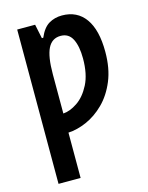

<svg xmlns="http://www.w3.org/2000/svg" viewBox="-119 -627 724 941"><g transform="rotate(-15 243.0 -156.5)"><path d="M288 -553Q365 -553 406.5 -495Q448 -437 448 -326Q448 -242 422 -179.5Q396 -117 354 -75.5Q312 -34 263.5 -13Q215 8 171 10V240H59V-543H150L165 -471H172Q192 -518 221.5 -535.5Q251 -553 288 -553ZM256 -458Q212 -458 191.5 -417Q171 -376 171 -286V-87Q205 -89 243 -114.5Q281 -140 307.5 -191.5Q334 -243 334 -323Q334 -385 315.5 -421.5Q297 -458 256 -458Z"/></g></svg>

Font: Noto Sans ExtraCondensed SemiBold
Style: Regular
Weight: 600
Width: 2
Designer: Monotype Design Team
Foundry: Monotype Imaging Inc.
Version: Version 2.013; ttfautohint (v1.8.4.7-5d5b)